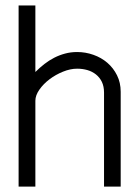

<svg xmlns="http://www.w3.org/2000/svg" viewBox="-20 -690 515 710"><path d="M110.8 -423.8Q127 -439.9 144.3 -453.4Q161.6 -466.8 180.7 -476.6Q199.7 -486.3 220.7 -491.9Q241.7 -497.6 265.1 -497.6Q296.4 -497.6 325.4 -487.3Q354.5 -477.1 377 -457.8Q399.4 -438.5 412.8 -411.4Q426.3 -384.3 426.3 -350.6V0H364.7V-347.7Q364.7 -370.6 356.7 -387.2Q348.6 -403.8 334.7 -414.8Q320.8 -425.8 303 -430.9Q285.2 -436 265.1 -436Q240.2 -436 213.1 -425Q186 -414.1 163.3 -397Q140.6 -379.9 125.7 -358.6Q110.8 -337.4 110.8 -317.4V0H48.8V-669.9H110.8Z"/></svg>

Font: SengPathom
Style: Regular
Weight: 400
Designer: John M. Durdin
Foundry: Lao Script for Windows
Version: Version 1.300